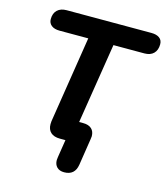

<svg xmlns="http://www.w3.org/2000/svg" viewBox="-127 -803 935 1076"><g transform="rotate(15 340.5 -264.5)"><path d="M289 120Q290 111 291 102L307 0H275Q240 0 221.5 -17Q203 -34 203 -65Q203 -76 204 -82L283 -584H117Q86 -584 69 -597.5Q52 -611 52 -634Q52 -668 71.5 -686.5Q91 -705 125 -705H617Q647 -705 664 -692.5Q681 -680 681 -656Q681 -622 662 -603Q643 -584 609 -584H429L355 -118H379Q410 -118 427 -102.5Q444 -87 444 -59Q443 -51 442 -42L418 113Q408 176 346 176Q319 176 304 161Q289 146 289 120Z"/></g></svg>

Font: SN Pro Bold
Style: Bold Italic
Weight: 700
Italic angle: -9°
Designer: Tobias Whetton
Foundry: Supernotes
Version: Version 1.003